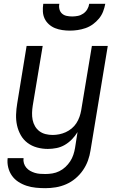

<svg xmlns="http://www.w3.org/2000/svg" viewBox="-20 -770 640 1003"><path d="M217 213Q192 213 167 210.5Q142 208 119 200.5Q96 193 76 180Q56 167 42.5 148Q29 129 23 105Q17 81 20 56H103Q101 70 105 83Q109 96 117.5 106Q126 116 137.5 122.5Q149 129 162 133Q175 137 189 138Q203 139 217 139Q235 139 253.5 136Q272 133 289.5 124.5Q307 116 321.5 102.5Q336 89 346.5 73Q357 57 363 39Q369 21 372 3L385 -80Q373 -60 356 -42.5Q339 -25 318.5 -13Q298 -1 275 3.5Q252 8 230 8Q201 8 173.5 0.5Q146 -7 124 -23.5Q102 -40 88.5 -64Q75 -88 69 -115Q63 -142 64 -171.5Q65 -201 70 -230L119 -530H203L151 -218Q148 -199 147.5 -180Q147 -161 150.5 -143.5Q154 -126 163 -110.5Q172 -95 186 -84.5Q200 -74 218 -69.5Q236 -65 255 -65Q272 -65 289.5 -68.5Q307 -72 323.5 -79.5Q340 -87 354.5 -99Q369 -111 379 -126.5Q389 -142 395 -159Q401 -176 404 -193L460 -530H543L453 15Q449 42 439.5 68.5Q430 95 413.5 119Q397 143 374.5 162Q352 181 325.5 192.5Q299 204 271.5 208.5Q244 213 217 213ZM345 -610Q325 -610 305 -613Q285 -616 267.5 -623Q250 -630 235.5 -643Q221 -656 213 -673Q205 -690 204 -710Q203 -730 206 -750H290Q287 -736 290.5 -722Q294 -708 304 -699Q314 -690 328 -687Q342 -684 357 -684Q372 -684 387 -687Q402 -690 415 -699Q428 -708 436 -721.5Q444 -735 446 -750H530Q526 -729 518.5 -709.5Q511 -690 497 -673Q483 -656 465 -643Q447 -630 426.5 -623Q406 -616 385.5 -613Q365 -610 345 -610Z"/></svg>

Font: Iosevka Curly Extended
Style: Italic
Weight: 400
Width: 7
Italic angle: -9°
Monospace: yes
Designer: Belleve Invis
Foundry: Belleve Invis
Version: Version 11.1.0; ttfautohint (v1.8.3)